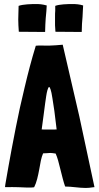

<svg xmlns="http://www.w3.org/2000/svg" viewBox="-20 -926 487 949"><path d="M403 3C415 3 426 2 437 0L447 -1L372 -351L290 -705C238 -700 208 -700 188 -701C174 -701 165 -701 157 -700C136 -632 118 -563 102 -495C85 -425 70 -357 58 -295C43 -220 31 -154 22 -104C6 -11 3 -1 6 -1C57 -2 91 0 114 1C131 1 141 1 146 0C147 0 148 -1 149 -1C161 -24 168 -57 174 -89C179 -119 184 -148 193 -168C211 -168 218 -170 228 -170C234 -170 242 -169 255 -167C264 -148 271 -120 278 -91C286 -59 294 -26 302 -4H303C335 -4 370 3 403 3ZM186 -286C193 -334 198 -378 203 -414C207 -442 210 -465 214 -479C217 -490 220 -496 223 -496C225 -496 227 -492 230 -484C233 -475 236 -461 239 -441C245 -407 252 -357 260 -286C235 -286 209 -285 186 -286ZM203 -769C203 -782 205 -829 206 -836C208 -847 211 -897 211 -899C189 -905 175 -906 158 -906C134 -906 94 -905 72 -897C72 -892 71 -873 71 -861C70 -849 70 -810 71 -801L73 -769H77L203 -768ZM384 -768V-769C384 -787 386 -830 388 -843C388 -848 391 -900 391 -899C372 -905 355 -906 338 -906C313 -906 274 -905 253 -897V-873C252 -865 252 -854 252 -841V-801L254 -769H258Z"/></svg>

Font: Londrina Solid CC
Style: CC
Weight: 400
Designer: Marcelo Magalhaes
Foundry: Tipos Pereira
Version: Version 1.003;FEAKit 1.0